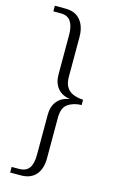

<svg xmlns="http://www.w3.org/2000/svg" viewBox="-153 -859 707 1161"><g transform="rotate(15 200.5 -278.0)"><path d="M38 244V209H83Q128 209 147.5 181.5Q167 154 167 99V-153Q167 -204 193.5 -237Q220 -270 270 -278V-279Q219 -287 193 -320Q167 -353 167 -405V-653Q167 -706 147.5 -735.5Q128 -765 85 -765H38V-800H105Q166 -800 198.5 -761Q231 -722 231 -655V-408Q231 -365 247 -341Q263 -317 290 -307Q317 -297 350 -295V-262Q300 -261 265.5 -237.5Q231 -214 231 -151V102Q231 170 198.5 207Q166 244 105 244Z"/></g></svg>

Font: Noto Serif Malayalam Light
Style: Regular
Weight: 300
Designer: Indian type Foundry, Jelle Bosma, Monotype Design Team
Foundry: Monotype Imaging Inc.
Version: Version 2.104; ttfautohint (v1.8.4.7-5d5b)